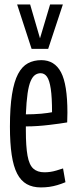

<svg xmlns="http://www.w3.org/2000/svg" viewBox="-20 -809 334 839"><path d="M158.3 10Q122.7 10 97 -4.4Q71.2 -18.9 55 -50.1Q38.8 -81.3 31.1 -132.3Q23.4 -183.2 23.4 -255.6Q23.4 -340.5 32.5 -396.7Q41.5 -452.9 58.9 -485.8Q76.3 -518.7 102 -532.5Q127.7 -546.2 160.4 -546.2Q218.5 -546.2 246.5 -493.3Q274.6 -440.4 274.6 -316.9Q274.6 -311.1 274.1 -295.8Q273.6 -280.4 273.6 -274.1Q258.7 -271.5 238.5 -268.7Q218.3 -265.9 194.7 -263.1Q171.1 -260.2 145.1 -258.4Q119.1 -256.6 93 -256.6Q93 -252.2 93 -247.8Q93 -243.3 93 -239Q93 -169 100.3 -128.8Q107.5 -88.6 125.5 -72.3Q143.4 -56.1 174.2 -56.1Q186.7 -56.1 199.5 -57.9Q212.3 -59.7 226.4 -63.9Q240.6 -68 255.5 -73L266 -12.8Q248.1 -5.3 230.4 -0.1Q212.8 5.1 195.1 7.6Q177.4 10 158.3 10ZM93 -309.3Q108.8 -309.3 126.4 -310Q144 -310.7 159.8 -312.1Q175.5 -313.5 188.1 -315.4Q200.7 -317.2 207.4 -318.6Q207.4 -384.1 201.8 -421.1Q196.2 -458.2 185.3 -473.7Q174.4 -489.1 157.3 -489.1Q144.7 -489.1 133.6 -481.7Q122.5 -474.2 114.1 -455.1Q105.7 -435.9 100.5 -400.6Q95.4 -365.2 93 -309.3ZM254.7 -789.4 190.5 -595.4H118.1L54.9 -789.4H111.7L154.8 -641.5L198.9 -789.4Z"/></svg>

Font: Georama ExtraCondensed Thin
Style: Regular
Weight: 100
Width: 2
Designer: Jean-Baptiste Levee
Foundry: Production Type
Version: Version 1.001